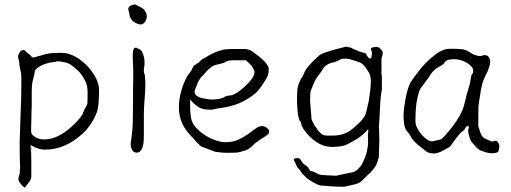

<svg xmlns="http://www.w3.org/2000/svg" viewBox="-20 -696 2352 883"><path d="M334 -137.7Q342.8 -147.5 350.1 -156.7Q357.4 -166 359.4 -169.9Q361.3 -174.8 363.3 -180.7L366.2 -187.5Q369.1 -195.3 370.1 -196.3Q373 -200.2 378.9 -210.9Q380.9 -215.8 381.8 -219.7Q382.8 -223.6 382.8 -274.4Q382.8 -303.7 369.1 -329.1Q352.5 -360.4 334 -375Q329.1 -378.9 325.2 -382.8Q320.3 -386.7 314.5 -391.6Q303.7 -400.4 294.9 -404.3Q283.2 -409.2 269.5 -411.1Q254.9 -414.1 244.1 -414.1Q242.2 -414.1 235.4 -412.1Q233.4 -411.1 233.4 -411.1H232.4Q228.5 -410.2 224.6 -410.2Q221.7 -410.2 219.7 -409.2Q218.8 -409.2 215.8 -409.2H214.8Q207 -408.2 195.3 -404.3Q182.6 -401.4 171.9 -395.5Q160.2 -389.6 151.4 -382.8Q140.6 -375 139.6 -365.2Q138.7 -355.5 135.7 -344.7Q134.8 -341.8 133.8 -337.9Q132.8 -333 131.8 -329.1Q127.9 -315.4 127 -303.2Q126 -291 126 -279.3V-209Q126 -196.3 125 -182.6Q124 -160.2 124 -137.7Q123 -115.2 123 -92.8Q123 -83 129.9 -75.2Q136.7 -68.4 145.5 -63.5Q154.3 -58.6 165 -56.6Q175.8 -54.7 183.6 -54.7Q255.9 -54.7 334 -137.7ZM92.8 167Q85.9 161.1 75.2 149.4Q64.5 136.7 64.5 127.9Q64.5 121.1 69.3 107.4V106.4Q71.3 100.6 71.3 93.8Q70.3 84 72.3 83Q73.2 83 72.3 73.2Q72.3 64.5 72.3 63.5Q71.3 55.7 71.3 46.9Q71.3 2.9 70.3 -38.1L71.3 -70.3Q72.3 -89.8 75.2 -185.5Q78.1 -244.1 78.1 -302.7V-330.1Q78.1 -353.5 77.1 -357.4Q68.4 -394.5 68.4 -410.2Q68.4 -412.1 67.4 -416L66.4 -420.9V-421.9Q65.4 -423.8 65.4 -423.8V-424.8L64.5 -425.8Q63.5 -428.7 63.5 -437.5Q63.5 -445.3 71.3 -456.1Q78.1 -465.8 86.9 -465.8Q92.8 -465.8 95.7 -462.9Q101.6 -455.1 109.4 -450.2Q119.1 -443.4 120.1 -441.4Q128.9 -429.7 134.8 -431.6Q185.5 -446.3 194.3 -448.2H195.3Q216.8 -453.1 256.8 -453.1Q268.6 -453.1 280.8 -451.7Q293 -450.2 303.7 -445.3Q327.1 -437.5 350.6 -419.9Q374 -402.3 392.6 -379.9Q412.1 -356.4 423.8 -331.1Q435.5 -306.6 435.5 -282.2Q435.5 -209 425.8 -180.7Q415 -152.3 398.4 -127Q381.8 -101.6 360.4 -82Q280.3 -7.8 186.5 -7.8Q170.9 -7.8 155.8 -12.7Q140.6 -17.6 128.9 -24.4L121.1 -29.3V-20.5V-11.7V-10.7L122.1 -6.8V2Q126 -12.7 123 -31.2L124 -25.4Q122.1 -13.7 123 -2.9Q124 14.6 124 43.9V117.2Q124 122.1 121.1 128.9Q117.2 136.7 111.3 144.5Q106.4 152.3 100.6 159.2Q96.7 164.1 92.8 167ZM134.8 -432.6 133.8 -431.6Q134.8 -431.6 134.8 -431.6Q134.8 -431.6 134.8 -432.6Z M573.2 -641.6Q571.3 -645.5 570.3 -649.4Q568.4 -659.2 575.2 -666Q582 -672.9 601.6 -675.8Q606.4 -673.8 627.9 -662.1Q638.7 -656.2 642.6 -652.3Q646.5 -647.5 650.9 -638.7Q655.3 -629.9 655.3 -622.1Q655.3 -609.4 647.5 -596.7Q638.7 -585 631.8 -584Q625 -583 618.2 -585Q611.3 -586.9 605.5 -589.4Q599.6 -591.8 592.8 -597.7Q585.9 -603.5 582.5 -609.4Q579.1 -615.2 577.1 -620.1Q575.2 -632.8 573.2 -641.6ZM646.5 -351.6V-341.8V-340.8L648.4 -324.2V-315.4Q648.4 -285.2 646.5 -259.8L643.6 -220.7Q641.6 -194.3 641.6 -164.1V-66.4Q641.6 -56.6 640.6 -43.9Q639.6 -31.2 635.7 -19.5Q632.8 -8.8 625 -1Q619.1 5.9 608.4 5.9Q594.7 5.9 587.9 -5.9Q581.1 -18.6 581.1 -30.3Q581.1 -44.9 584 -58.6Q590.8 -105.5 590.8 -149.4Q590.8 -194.3 591.8 -241.2Q591.8 -266.6 591.8 -291Q592.8 -316.4 592.8 -342.8V-370.1L590.8 -423.8V-451.2Q590.8 -459 593.8 -468.8Q596.7 -476.6 603.5 -476.6H608.4L613.3 -472.7Q616.2 -471.7 619.1 -471.7L620.1 -470.7Q627.9 -465.8 632.8 -458Q637.7 -449.2 640.6 -439Q643.6 -428.7 644.5 -417V-396.5L641.6 -378.9V-377.9V-370.1Q641.6 -368.2 642.6 -362.3Q642.6 -355.5 646.5 -351.6Z M870.1 -58.6Q868.2 -61.5 862.3 -66.4Q860.4 -69.3 858.4 -70.3Q857.4 -71.3 856.4 -72.3V-73.2Q802.7 -127.9 802.7 -203.1Q802.7 -236.3 812 -272Q821.3 -307.6 836.9 -337.9H837.9Q838.9 -342.8 841.8 -347.2Q844.7 -351.6 847.7 -354.5L848.6 -355.5L860.4 -373Q863.3 -377 864.3 -380.9Q866.2 -384.8 868.2 -389.6Q870.1 -392.6 872.6 -395Q875 -397.5 878.9 -398.4L879.9 -399.4H881.8V-401.4V-403.3H883.8H884.8H885.7Q887.7 -404.3 889.6 -405.3Q893.6 -407.2 896.5 -411.1Q899.4 -415 903.3 -418Q907.2 -420.9 911.1 -424.8Q922.9 -428.7 930.7 -435.5Q953.1 -448.2 970.7 -456.1Q988.3 -462.9 1007.8 -467.8Q1018.6 -469.7 1027.3 -469.7Q1036.1 -469.7 1046.9 -470.7H1094.7Q1100.6 -470.7 1108.4 -470.7Q1115.2 -469.7 1124 -467.8Q1130.9 -465.8 1143.6 -457Q1156.2 -448.2 1169.9 -437.5Q1183.6 -426.8 1195.3 -415Q1206.1 -404.3 1208 -398.4L1209 -397.5Q1215.8 -388.7 1215.8 -377.9Q1215.8 -356.4 1210 -344.7Q1204.1 -332 1192.4 -314.5Q1187.5 -306.6 1183.1 -300.3Q1178.7 -293.9 1172.9 -287.1Q1168 -280.3 1163.1 -274.9Q1158.2 -269.5 1151.4 -263.7Q1115.2 -236.3 1081.1 -221.7Q1046.9 -207 1002 -200.2L975.6 -196.3Q959 -191.4 946.3 -191.4Q916 -191.4 899.4 -200.2Q881.8 -209 863.3 -228.5L858.4 -233.4L854.5 -238.3V-231.4V-225.6V-203.1Q854.5 -187.5 856.4 -170.9Q857.4 -154.3 862.3 -139.6Q869.1 -121.1 886.7 -103.5Q904.3 -85.9 926.3 -72.3Q948.2 -58.6 971.7 -50.8Q996.1 -42 1017.6 -42Q1050.8 -42 1076.2 -53.7Q1101.6 -65.4 1122.1 -80.1Q1131.8 -87.9 1140.6 -94.2Q1149.4 -100.6 1157.2 -105.5Q1169.9 -116.2 1185.5 -116.2Q1195.3 -116.2 1207 -108.4Q1217.8 -100.6 1217.8 -90.8V-87.9Q1215.8 -81.1 1210.9 -77.1Q1204.1 -71.3 1198.2 -67.4H1197.3Q1186.5 -60.5 1175.3 -53.2Q1164.1 -45.9 1154.3 -38.1Q1146.5 -31.2 1140.6 -25.4L1129.9 -15.6Q1123 -10.7 1116.2 -7.3Q1109.4 -3.9 1101.6 -2H1100.6Q1084 3.9 1067.4 5.9Q1049.8 6.8 1030.3 6.8Q1010.7 6.8 997.1 5.4Q983.4 3.9 969.7 2L943.4 -7.8Q929.7 -12.7 910.2 -20.5Q908.2 -20.5 907.2 -21.5Q906.2 -22.5 904.3 -23.4V-24.4H903.3Q899.4 -26.4 898.4 -27.3L897.5 -28.3V-29.3Q893.6 -34.2 889.6 -37.1Q885.7 -40 882.8 -43.9Q879.9 -47.9 876 -50.8Q873 -53.7 870.1 -58.6ZM886.7 -307.6Q884.8 -302.7 879.9 -292Q875 -279.3 875 -273.4Q875 -262.7 885.7 -254.9Q894.5 -249 906.2 -245.1H907.2Q920.9 -242.2 934.6 -240.2Q948.2 -238.3 956.1 -238.3Q965.8 -238.3 982.4 -240.2Q999 -243.2 1006.8 -247.1H1007.8Q1017.6 -253.9 1022.5 -254.9Q1027.3 -255.9 1037.1 -256.8Q1051.8 -257.8 1071.3 -270.5Q1089.8 -283.2 1107.4 -299.3Q1125 -315.4 1137.7 -333Q1150.4 -350.6 1150.4 -365.2Q1150.4 -371.1 1145.5 -378.9Q1141.6 -386.7 1136.7 -394.5L1134.8 -395.5V-396.5Q1130.9 -397.5 1129.9 -400.4Q1127 -404.3 1124 -406.2V-407.2Q1119.1 -411.1 1117.2 -413.1L1112.3 -417V-418L1111.3 -418.9H1110.4H1109.4H1054.7Q1046.9 -418.9 1039.1 -418Q1023.4 -417 1013.7 -409.2Q1010.7 -407.2 1008.8 -406.2Q1007.8 -406.2 1007.8 -406.2Q1005.9 -406.2 1002.9 -405.3L989.3 -401.4Q977.5 -399.4 968.8 -396.5Q960 -393.6 953.1 -388.7Q946.3 -383.8 939.5 -377.9Q932.6 -371.1 924.8 -362.3Q917 -353.5 913.1 -348.6Q907.2 -343.8 902.3 -337.9V-336.9Q899.4 -332 895.5 -327.1Q890.6 -320.3 886.7 -307.6Z M1675.8 -231.4Q1675.8 -231.4 1680.7 -265.6Q1683.6 -285.2 1684.6 -301.8Q1685.5 -319.3 1685.5 -326.2Q1685.5 -333 1682.6 -346.7Q1679.7 -359.4 1674.8 -365.2Q1668.9 -375 1664.1 -381.8Q1652.3 -397.5 1650.4 -398.4Q1640.6 -407.2 1636.7 -408.2Q1628.9 -410.2 1614.3 -416Q1606.4 -418.9 1587.9 -423.8Q1574.2 -426.8 1570.3 -426.8Q1562.5 -426.8 1557.6 -425.8Q1550.8 -425.8 1547.9 -423.8Q1538.1 -418 1526.4 -413.1Q1505.9 -407.2 1502.9 -406.2H1502Q1499 -405.3 1489.3 -401.4L1488.3 -400.4Q1482.4 -397.5 1476.6 -392.6H1475.6Q1469.7 -387.7 1460 -370.1Q1447.3 -353.5 1435.5 -336.9Q1427.7 -324.2 1418.9 -302.7Q1408.2 -276.4 1408.2 -275.4Q1406.2 -262.7 1406.2 -230.5Q1406.2 -224.6 1409.2 -192.4Q1412.1 -164.1 1412.1 -157.2Q1411.1 -148.4 1417 -137.7Q1425.8 -120.1 1428.7 -116.2Q1440.4 -101.6 1441.4 -97.7Q1443.4 -93.8 1456.1 -82Q1462.9 -76.2 1470.7 -74.2Q1475.6 -72.3 1488.3 -72.3Q1529.3 -71.3 1551.8 -77.6Q1574.2 -84 1590.3 -95.2Q1606.4 -106.4 1628.9 -127.9Q1651.4 -149.4 1660.2 -168Q1664.1 -176.8 1675.8 -231.4ZM1671.9 -77.1Q1674.8 -97.7 1673.8 -98.6Q1672.9 -102.5 1668.9 -97.7Q1663.1 -89.8 1656.2 -84Q1643.6 -72.3 1633.8 -65.4Q1624 -57.6 1605.5 -47.9Q1573.2 -29.3 1565.4 -27.3Q1541 -20.5 1508.8 -20.5Q1484.4 -20.5 1465.8 -27.3Q1442.4 -36.1 1422.9 -51.8Q1403.3 -67.4 1388.7 -85Q1370.1 -108.4 1366.2 -122.1Q1363.3 -135.7 1362.3 -136.7L1359.4 -139.6Q1358.4 -139.6 1355.5 -148.4Q1351.6 -160.2 1350.6 -166L1347.7 -194.3L1345.7 -231.4L1346.7 -270.5Q1347.7 -292 1350.6 -300.8Q1352.5 -308.6 1364.3 -334Q1372.1 -342.8 1377.9 -358.4Q1388.7 -388.7 1448.2 -441.4Q1461.9 -454.1 1544.9 -474.6Q1556.6 -477.5 1563.5 -479.5Q1571.3 -481.4 1579.1 -481.4V-480.5V-478.5H1587.9Q1591.8 -476.6 1594.7 -476.6L1596.7 -475.6Q1599.6 -472.7 1609.4 -468.8Q1618.2 -465.8 1618.2 -465.8H1619.1Q1626 -460.9 1629.9 -460Q1631.8 -459 1637.7 -458V-457L1643.6 -456.1Q1649.4 -455.1 1650.4 -454.1Q1655.3 -452.1 1662.1 -450.2V-449.2L1663.1 -448.2Q1664.1 -446.3 1668 -439.5Q1672.9 -431.6 1676.8 -428.7Q1683.6 -423.8 1687.5 -431.6L1688.5 -432.6V-433.6Q1688.5 -434.6 1689.5 -442.4Q1691.4 -447.3 1690.4 -454.1V-455.1Q1690.4 -455.1 1688.5 -461.9L1687.5 -465.8H1686.5Q1685.5 -465.8 1685.5 -466.8L1686.5 -471.7Q1687.5 -473.6 1688.5 -474.6Q1689.5 -476.6 1691.4 -477.5Q1694.3 -478.5 1702.1 -479.5Q1708 -480.5 1712.9 -480.5Q1716.8 -479.5 1719.7 -478.5H1720.7Q1724.6 -476.6 1725.6 -475.6Q1728.5 -472.7 1732.4 -467.8Q1733.4 -466.8 1735.4 -465.8Q1736.3 -463.9 1737.3 -461.9Q1739.3 -458 1740.2 -456.1Q1740.2 -452.1 1740.2 -448.2Q1739.3 -443.4 1737.3 -437.5V-436.5Q1734.4 -429.7 1734.4 -421.9V-394.5Q1734.4 -380.9 1734.4 -373Q1733.4 -353.5 1736.3 -342.8V-291Q1736.3 -276.4 1735.4 -276.4H1734.4H1735.4Q1734.4 -275.4 1732.4 -260.7V-259.8Q1731.4 -257.8 1728.5 -219.7Q1728.5 -219.7 1725.6 -160.2L1722.7 -114.3L1724.6 -56.6Q1724.6 -47.9 1723.6 -21.5Q1722.7 28.3 1721.7 30.3Q1718.8 36.1 1717.8 41V42Q1715.8 48.8 1710 63.5Q1709 65.4 1701.2 76.2Q1696.3 83 1694.3 85.9Q1692.4 87.9 1692.4 87.9L1679.7 101.6Q1678.7 101.6 1678.7 102.5H1677.7Q1675.8 104.5 1644.5 134.8Q1634.8 145.5 1617.2 150.4L1584 158.2Q1580.1 159.2 1566.4 162.1Q1558.6 163.1 1548.8 163.1Q1540 163.1 1505.9 161.1Q1471.7 158.2 1469.7 158.2Q1451.2 158.2 1439.5 152.3Q1430.7 148.4 1406.2 133.8Q1388.7 123 1384.8 117.2Q1371.1 104.5 1364.3 94.7Q1359.4 85.9 1355.5 82Q1348.6 76.2 1343.8 66.4Q1342.8 64.5 1336.9 50.8Q1332 42 1331.1 38.1Q1331.1 34.2 1334 33.2Q1338.9 31.2 1346.7 31.2Q1358.4 31.2 1360.4 35.2Q1371.1 53.7 1377 58.6Q1394.5 69.3 1397.5 74.2Q1405.3 90.8 1409.2 90.8Q1414.1 91.8 1416 91.8Q1416 91.8 1416 91.8H1415Q1416 91.8 1416 91.8Q1416 91.8 1416 91.8Q1428.7 95.7 1439.5 102.5Q1448.2 108.4 1468.8 109.4L1528.3 112.3L1529.3 111.3Q1530.3 111.3 1565.4 103.5Q1596.7 97.7 1599.6 96.7Q1612.3 94.7 1626 82Q1639.6 69.3 1646 56.6Q1652.3 43.9 1659.2 26.9Q1666 9.8 1669.4 -10.7Q1672.9 -31.2 1672.9 -42Q1671.9 -58.6 1671.9 -77.1Z M2002 -390.6Q1999 -389.6 1996.1 -386.7Q1994.1 -385.7 1993.2 -384.8V-385.7L1992.2 -384.8Q1991.2 -383.8 1990.2 -383.8H1989.3L1988.3 -382.8Q1982.4 -377.9 1976.6 -373Q1971.7 -369.1 1966.8 -362.3Q1960.9 -355.5 1958 -349.6Q1955.1 -344.7 1950.2 -337.9Q1944.3 -331.1 1938.5 -322.3L1930.7 -311.5Q1925.8 -303.7 1919.9 -296.9Q1909.2 -284.2 1904.3 -264.6Q1899.4 -245.1 1895.5 -223.6Q1892.6 -201.2 1891.6 -180.7Q1890.6 -160.2 1890.6 -146.5Q1890.6 -146.5 1890.6 -137.7Q1890.6 -133.8 1891.6 -127.9Q1892.6 -118.2 1900.4 -103.5Q1908.2 -89.8 1918.9 -77.1Q1930.7 -63.5 1943.4 -54.7Q1960.9 -43.9 1969.7 -45.9Q1976.6 -47.9 1984.4 -49.8Q2005.9 -52.7 2012.7 -58.6Q2019.5 -64.5 2026.4 -72.3Q2033.2 -78.1 2036.1 -84Q2045.9 -93.8 2060.5 -113.3Q2080.1 -138.7 2094.7 -165Q2109.4 -192.4 2115.2 -215.8Q2127.9 -266.6 2128.9 -270.5Q2132.8 -280.3 2132.8 -282.2L2133.8 -283.2L2134.8 -291Q2135.7 -293 2138.7 -302.7Q2140.6 -307.6 2141.6 -314.5Q2142.6 -319.3 2143.6 -326.2Q2144.5 -332 2145.5 -336.9Q2146.5 -342.8 2147.5 -347.7Q2149.4 -351.6 2149.4 -354.5H2150.4L2151.4 -355.5Q2156.2 -358.4 2156.2 -373Q2156.2 -382.8 2145.5 -392.6Q2136.7 -401.4 2124 -408.7Q2111.3 -416 2096.7 -419.9Q2083 -423.8 2071.3 -423.8Q2056.6 -423.8 2042 -420.9Q2028.3 -418 2019.5 -401.4Q2018.6 -401.4 2018.6 -400.4H2017.6Q2016.6 -399.4 2014.6 -397.5H2013.7Q2011.7 -395.5 2009.8 -394.5Q2004.9 -392.6 2002 -390.6ZM2256.8 7.8Q2252.9 8.8 2241.2 8.8Q2229.5 8.8 2215.8 4.9Q2201.2 0 2187.5 -4.9Q2177.7 -8.8 2151.4 -40Q2143.6 -48.8 2137.7 -69.3Q2129.9 -93.8 2135.7 -108.4Q2138.7 -114.3 2131.8 -116.2L2129.9 -117.2L2127.9 -116.2Q2123 -112.3 2120.1 -107.4Q2116.2 -100.6 2114.3 -97.7Q2097.7 -86.9 2093.8 -80.1Q2085 -70.3 2077.1 -59.6Q2065.4 -43 2057.1 -31.7Q2048.8 -20.5 2046.9 -19.5Q2043.9 -17.6 2010.7 0Q2002.9 3.9 1993.2 6.8Q1984.4 9.8 1975.6 9.8Q1949.2 9.8 1935.5 -2.9Q1929.7 -8.8 1918.9 -16.6Q1908.2 -24.4 1899.4 -32.2Q1890.6 -40 1882.8 -48.8Q1875 -56.6 1872.1 -62.5Q1868.2 -70.3 1864.3 -77.1Q1860.4 -83 1853.5 -90.8Q1841.8 -102.5 1838.9 -124Q1835.9 -145.5 1835.9 -161.1Q1835.9 -175.8 1837.9 -196.3Q1840.8 -217.8 1844.7 -240.2Q1848.6 -261.7 1854.5 -282.2Q1860.4 -302.7 1867.2 -315.4Q1877.9 -333 1897.5 -358.4Q1916 -383.8 1938.5 -407.2Q1960.9 -429.7 1986.3 -448.2Q2010.7 -465.8 2035.2 -470.7Q2043.9 -471.7 2050.8 -471.7Q2058.6 -471.7 2065.4 -471.7Q2083 -471.7 2102.5 -469.7Q2121.1 -467.8 2133.8 -460Q2139.6 -456.1 2146.5 -452.1Q2155.3 -445.3 2161.1 -444.3Q2167 -442.4 2172.9 -440.4Q2179.7 -438.5 2187.5 -438.5H2188.5Q2195.3 -438.5 2201.2 -441.4L2203.1 -442.4Q2204.1 -442.4 2208 -442.4H2207H2208Q2222.7 -442.4 2227.5 -433.6Q2234.4 -423.8 2234.4 -414.1Q2234.4 -405.3 2231.4 -393.6Q2225.6 -377 2224.6 -373Q2220.7 -364.3 2215.8 -353.5H2214.8Q2210.9 -343.8 2206.1 -333Q2200.2 -321.3 2197.3 -307.6Q2191.4 -282.2 2191.4 -280.3Q2182.6 -222.7 2181.6 -217.8Q2179.7 -211.9 2179.7 -152.3V-119.1Q2179.7 -111.3 2182.6 -106.4Q2183.6 -102.5 2189.5 -85Q2197.3 -61.5 2219.7 -54.7Q2226.6 -51.8 2240.2 -45.9Q2246.1 -43.9 2251 -47.9Q2260.7 -48.8 2262.7 -47.9H2263.7Q2265.6 -47.9 2269.5 -43Q2273.4 -37.1 2275.4 -31.2Q2277.3 -22.5 2275.4 -13.7Q2273.4 -1 2270.5 2.9Q2267.6 4.9 2256.8 7.8Z"/></svg>

Font: ToneOZ-YinPZ-Tsuipita-TC
Style: Regular
Weight: 400
Designer: ÂÆ£ÂøóÂáåJeffrey Xuan(jeffreyx@gmail.com, ToneOZ.com) ÈòøÂù§(cjkFonts)
Foundry: ToneOZ
Version: Version 0.24071